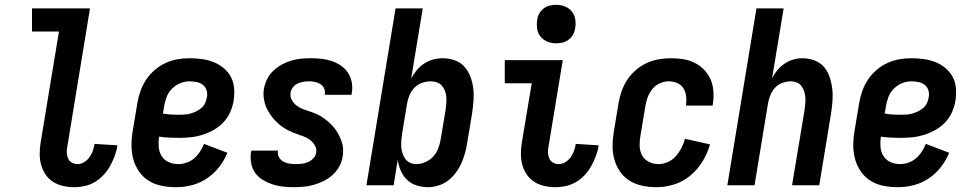

<svg xmlns="http://www.w3.org/2000/svg" viewBox="-20 -770 4040 798"><path d="M289 8Q265 8 242.5 3Q220 -2 201 -14Q182 -26 169.5 -44.5Q157 -63 151 -84.5Q145 -106 145 -130Q145 -154 149 -178L225 -639H113V-735H354L260 -162Q257 -149 257.5 -136Q258 -123 263 -111.5Q268 -100 279 -94Q290 -88 303 -88Q317 -88 330.5 -96.5Q344 -105 352.5 -117.5Q361 -130 366 -144Q371 -158 373 -172L468 -166Q465 -144 457 -122.5Q449 -101 438 -81Q427 -61 411 -43.5Q395 -26 375 -14Q355 -2 333 3Q311 8 289 8Z M712 8Q682 8 653 2.5Q624 -3 600 -17.5Q576 -32 559.5 -55Q543 -78 535 -105Q527 -132 526.5 -162Q526 -192 531 -222L551 -342Q555 -367 564 -392Q573 -417 587.5 -439Q602 -461 623 -479Q644 -497 668 -508Q692 -519 717 -523.5Q742 -528 767 -528Q793 -528 819 -524.5Q845 -521 867.5 -512Q890 -503 909 -487.5Q928 -472 939.5 -450.5Q951 -429 953 -403Q955 -377 951 -351Q947 -327 936.5 -303.5Q926 -280 908.5 -261.5Q891 -243 868 -230Q845 -217 821 -209.5Q797 -202 772.5 -199.5Q748 -197 724 -197Q703 -197 682.5 -198Q662 -199 641 -202Q638 -181 639.5 -160Q641 -139 651.5 -122Q662 -105 680.5 -96.5Q699 -88 721 -88Q738 -88 755.5 -94Q773 -100 787 -112Q801 -124 811 -139.5Q821 -155 828 -172L925 -135Q912 -103 890.5 -75.5Q869 -48 840 -28.5Q811 -9 778 -0.5Q745 8 712 8ZM724 -293Q736 -293 748.5 -294Q761 -295 773 -298.5Q785 -302 796.5 -307.5Q808 -313 818 -322Q828 -331 833 -342.5Q838 -354 840 -366Q843 -381 838.5 -395Q834 -409 823 -417.5Q812 -426 797 -429Q782 -432 767 -432Q748 -432 728.5 -424Q709 -416 694 -400.5Q679 -385 672 -365.5Q665 -346 662 -327L657 -298Q674 -295 690.5 -294Q707 -293 724 -293Z M1201 8Q1178 8 1155.5 5.5Q1133 3 1112 -4Q1091 -11 1072 -22.5Q1053 -34 1040.5 -51.5Q1028 -69 1024 -91.5Q1020 -114 1023 -137L1025 -144H1136L1135 -142Q1133 -128 1139.5 -116.5Q1146 -105 1157.5 -98.5Q1169 -92 1182.5 -90Q1196 -88 1209 -88Q1222 -88 1235 -89.5Q1248 -91 1260.5 -96.5Q1273 -102 1282.5 -112Q1292 -122 1294 -135Q1297 -151 1289 -165Q1281 -179 1268.5 -188.5Q1256 -198 1241 -203.5Q1226 -209 1211.5 -214Q1197 -219 1182.5 -226Q1168 -233 1155.5 -241.5Q1143 -250 1132 -260.5Q1121 -271 1111.5 -283Q1102 -295 1094 -309Q1086 -323 1081.5 -338Q1077 -353 1075.5 -369Q1074 -385 1077 -402Q1081 -422 1090.5 -441.5Q1100 -461 1116 -476Q1132 -491 1151 -501.5Q1170 -512 1190 -518Q1210 -524 1230.5 -526Q1251 -528 1272 -528Q1294 -528 1316.5 -525.5Q1339 -523 1359.5 -516Q1380 -509 1397.5 -497Q1415 -485 1426.5 -467Q1438 -449 1442 -427.5Q1446 -406 1442 -383L1441 -376H1330V-378Q1332 -391 1327 -402.5Q1322 -414 1311.5 -420.5Q1301 -427 1288.5 -429.5Q1276 -432 1264 -432Q1252 -432 1240.5 -430Q1229 -428 1217.5 -423Q1206 -418 1198 -408Q1190 -398 1188 -386Q1185 -369 1192.5 -355Q1200 -341 1212.5 -331.5Q1225 -322 1239.5 -316.5Q1254 -311 1269.5 -306Q1285 -301 1299 -294.5Q1313 -288 1325.5 -279Q1338 -270 1349.5 -259.5Q1361 -249 1370.5 -237Q1380 -225 1387 -211.5Q1394 -198 1399.5 -183Q1405 -168 1406 -151.5Q1407 -135 1404 -118Q1401 -98 1390 -78Q1379 -58 1362.5 -43Q1346 -28 1326 -18Q1306 -8 1285 -2Q1264 4 1243 6Q1222 8 1201 8Z M1759 8Q1734 8 1711 0.5Q1688 -7 1671.5 -23Q1655 -39 1645.5 -61Q1636 -83 1633 -106L1616 0H1503L1624 -735H1737L1689 -444Q1699 -462 1712 -478Q1725 -494 1742.5 -505.5Q1760 -517 1780 -522.5Q1800 -528 1819 -528Q1846 -528 1870 -519.5Q1894 -511 1910 -493Q1926 -475 1935 -451.5Q1944 -428 1947 -402.5Q1950 -377 1948 -350.5Q1946 -324 1942 -298L1922 -178Q1919 -156 1913 -134.5Q1907 -113 1898 -92.5Q1889 -72 1875 -53Q1861 -34 1843 -20Q1825 -6 1802.5 1Q1780 8 1759 8ZM1710 -88Q1729 -88 1748.5 -96.5Q1768 -105 1781.5 -120.5Q1795 -136 1802 -155Q1809 -174 1812 -193L1832 -313Q1834 -327 1835 -340.5Q1836 -354 1835 -367Q1834 -380 1829.5 -392Q1825 -404 1817 -413.5Q1809 -423 1796.5 -427.5Q1784 -432 1771 -432Q1753 -432 1735 -426Q1717 -420 1703.5 -406.5Q1690 -393 1682.5 -375.5Q1675 -358 1672 -340L1652 -220Q1650 -206 1648.5 -191.5Q1647 -177 1647.5 -163Q1648 -149 1652 -135.5Q1656 -122 1663.5 -111Q1671 -100 1683.5 -94Q1696 -88 1710 -88Z M2289 8Q2265 8 2242.5 3Q2220 -2 2201 -14Q2182 -26 2169.5 -44.5Q2157 -63 2151 -84.5Q2145 -106 2145 -130Q2145 -154 2149 -178L2190 -424H2078V-520H2319L2260 -162Q2257 -149 2257.5 -136Q2258 -123 2263 -111.5Q2268 -100 2279 -94Q2290 -88 2303 -88Q2317 -88 2330.5 -96.5Q2344 -105 2352.5 -117.5Q2361 -130 2366 -144Q2371 -158 2373 -172L2468 -166Q2465 -144 2457 -122.5Q2449 -101 2438 -81Q2427 -61 2411 -43.5Q2395 -26 2375 -14Q2355 -2 2333 3Q2311 8 2289 8ZM2291 -590Q2272 -590 2255 -597Q2238 -604 2226.5 -618Q2215 -632 2212.5 -651Q2210 -670 2213 -689Q2215 -703 2222 -715Q2229 -727 2240.5 -735.5Q2252 -744 2265 -747Q2278 -750 2292 -750Q2311 -750 2328.5 -743Q2346 -736 2357 -722Q2368 -708 2371 -689Q2374 -670 2370 -651Q2368 -637 2361 -625Q2354 -613 2342.5 -604.5Q2331 -596 2318 -593Q2305 -590 2291 -590Z M2709 8Q2679 8 2650 2Q2621 -4 2597.5 -18.5Q2574 -33 2558 -55.5Q2542 -78 2534 -105.5Q2526 -133 2526 -162.5Q2526 -192 2531 -222L2551 -342Q2555 -367 2564 -392Q2573 -417 2587.5 -439Q2602 -461 2623 -479Q2644 -497 2668 -508Q2692 -519 2717.5 -523.5Q2743 -528 2768 -528Q2794 -528 2819.5 -524Q2845 -520 2867 -509Q2889 -498 2906 -480.5Q2923 -463 2933 -440.5Q2943 -418 2945 -392.5Q2947 -367 2943 -340L2942 -331H2831V-336Q2834 -354 2831.5 -372Q2829 -390 2820 -404Q2811 -418 2794.5 -425Q2778 -432 2760 -432Q2741 -432 2722 -423.5Q2703 -415 2690.5 -399Q2678 -383 2671.5 -364.5Q2665 -346 2662 -327L2642 -207Q2638 -185 2638.5 -163.5Q2639 -142 2648.5 -124.5Q2658 -107 2676.5 -97.5Q2695 -88 2717 -88Q2736 -88 2755.5 -96.5Q2775 -105 2789 -121Q2803 -137 2812.5 -155.5Q2822 -174 2827 -193L2931 -170Q2921 -134 2900.5 -100Q2880 -66 2849.5 -40.5Q2819 -15 2782 -3.5Q2745 8 2709 8Z M3003 0 3124 -735H3237L3189 -445Q3198 -463 3211 -478.5Q3224 -494 3241 -505.5Q3258 -517 3277 -522.5Q3296 -528 3315 -528Q3341 -528 3365 -519Q3389 -510 3404.5 -492Q3420 -474 3428 -450Q3436 -426 3439 -401Q3442 -376 3440 -350Q3438 -324 3434 -298L3385 0H3272L3324 -313Q3326 -326 3327 -339.5Q3328 -353 3327 -366Q3326 -379 3322 -391Q3318 -403 3311 -412.5Q3304 -422 3292 -427Q3280 -432 3267 -432Q3249 -432 3231.5 -425.5Q3214 -419 3201.5 -405.5Q3189 -392 3182 -375Q3175 -358 3172 -340L3116 0Z M3712 8Q3682 8 3653 2.5Q3624 -3 3600 -17.5Q3576 -32 3559.5 -55Q3543 -78 3535 -105Q3527 -132 3526.5 -162Q3526 -192 3531 -222L3551 -342Q3555 -367 3564 -392Q3573 -417 3587.5 -439Q3602 -461 3623 -479Q3644 -497 3668 -508Q3692 -519 3717 -523.5Q3742 -528 3767 -528Q3793 -528 3819 -524.5Q3845 -521 3867.5 -512Q3890 -503 3909 -487.5Q3928 -472 3939.5 -450.5Q3951 -429 3953 -403Q3955 -377 3951 -351Q3947 -327 3936.5 -303.5Q3926 -280 3908.5 -261.5Q3891 -243 3868 -230Q3845 -217 3821 -209.5Q3797 -202 3772.5 -199.5Q3748 -197 3724 -197Q3703 -197 3682.5 -198Q3662 -199 3641 -202Q3638 -181 3639.5 -160Q3641 -139 3651.5 -122Q3662 -105 3680.5 -96.5Q3699 -88 3721 -88Q3738 -88 3755.5 -94Q3773 -100 3787 -112Q3801 -124 3811 -139.5Q3821 -155 3828 -172L3925 -135Q3912 -103 3890.5 -75.5Q3869 -48 3840 -28.5Q3811 -9 3778 -0.5Q3745 8 3712 8ZM3724 -293Q3736 -293 3748.5 -294Q3761 -295 3773 -298.5Q3785 -302 3796.5 -307.5Q3808 -313 3818 -322Q3828 -331 3833 -342.5Q3838 -354 3840 -366Q3843 -381 3838.5 -395Q3834 -409 3823 -417.5Q3812 -426 3797 -429Q3782 -432 3767 -432Q3748 -432 3728.5 -424Q3709 -416 3694 -400.5Q3679 -385 3672 -365.5Q3665 -346 3662 -327L3657 -298Q3674 -295 3690.5 -294Q3707 -293 3724 -293Z"/></svg>

Font: Iosevka Term Curly
Style: Bold Italic
Weight: 700
Italic angle: -9°
Designer: Belleve Invis
Foundry: Belleve Invis
Version: Version 32.3.0